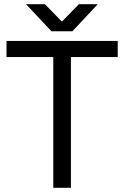

<svg xmlns="http://www.w3.org/2000/svg" viewBox="-20 -895 592 915"><path d="M234 0H318V-623H541V-700H11V-623H234ZM225 -746H325L446 -875H356L275 -792L194 -875H104Z"/></svg>

Font: HB Figtree Prototype
Style: Regular
Weight: 400
Designer: Alfredo Marco Pradil
Foundry: Hanken Design Co.®
Version: Version 1.002;Glyphs 3.2 (3228)